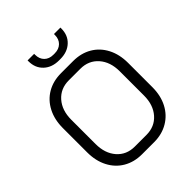

<svg xmlns="http://www.w3.org/2000/svg" viewBox="-252 -1052 1199 1199"><g transform="rotate(-45 348.0 -452.0)"><path d="M60 -243V-457Q60 -532 89.5 -589Q119 -646 172 -677Q225 -708 295 -708H401Q471 -708 524 -677Q577 -646 606.5 -589Q636 -532 636 -457V-243Q636 -168 606.5 -111.5Q577 -55 523.5 -23.5Q470 8 401 8H294Q225 8 172 -23Q119 -54 89.5 -111Q60 -168 60 -243ZM399 -58Q472 -58 517 -109Q562 -160 562 -243V-457Q562 -540 517 -591Q472 -642 399 -642H297Q224 -642 179 -591Q134 -540 134 -457V-243Q134 -160 178.5 -109Q223 -58 296 -58ZM203 -904V-912H261V-904Q261 -867 283 -845Q305 -823 342 -823H354Q391 -823 413.5 -845Q436 -867 436 -904V-912H493V-904Q493 -845 454.5 -809Q416 -773 354 -773H342Q280 -773 241.5 -809Q203 -845 203 -904Z"/></g></svg>

Font: Stavian Regular
Style: Regular
Weight: 400
Version: Version 1.000; ttfautohint (v1.6)